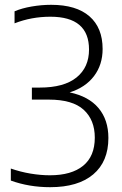

<svg xmlns="http://www.w3.org/2000/svg" viewBox="-20 -769 506 798"><path d="M188.5 9Q101 9 25 -18.5V-68.5Q65 -54.5 107 -47.5Q149 -40.5 187.5 -40.5Q277 -40.5 325.5 -80Q374 -119.5 374 -197Q374 -270.5 327.8 -312.8Q281.5 -355 183 -355H112.5V-405H145Q246 -405 298 -447Q350 -489 350 -563Q350 -699.5 189.5 -699.5Q110.5 -699.5 40.5 -672V-722Q71 -735 111.8 -742Q152.5 -749 192.5 -749Q297 -749 351.8 -701.2Q406.5 -653.5 406.5 -565.5Q406.5 -500 370.8 -452.8Q335 -405.5 269.5 -385Q348.5 -368.5 389.5 -319.8Q430.5 -271 430.5 -195.5Q430.5 -97.5 367.5 -44.2Q304.5 9 188.5 9Z"/></svg>

Font: Encode Sans Semi Condensed Light
Style: Regular
Weight: 300
Width: 4
Designer: Multiple Designers
Foundry: Impallari Type
Version: Version 3.000; ttfautohint (v1.8.3) -l 8 -r 50 -G 200 -x 14 